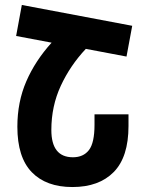

<svg xmlns="http://www.w3.org/2000/svg" viewBox="-20 -744 594 774"><path d="M68 -724 513 -640 490 -516 326 -547Q263 -480 225 -398Q187 -316 187 -220Q187 -110 274 -110Q316 -110 338.5 -139Q361 -168 361 -241V-283H498V-236Q498 -111 438.5 -50.5Q379 10 272 10Q166 10 108 -50Q50 -110 50 -233Q50 -333 86 -416Q122 -499 188 -572L45 -599Z"/></svg>

Font: Noto Sans Armenian ExtraCondensed
Style: Bold
Weight: 700
Width: 2
Designer: Monotype Design Team
Foundry: Monotype Imaging Inc.
Version: Version 2.008; ttfautohint (v1.8.4.7-5d5b)